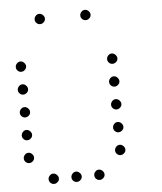

<svg xmlns="http://www.w3.org/2000/svg" viewBox="-53 -819 706 838"><g transform="rotate(-5 300.0 -400.5)"><path d="M149 -773Q141 -773 134.5 -766Q128 -759 128 -751V-749Q128 -741 134.5 -734.5Q141 -728 149 -728H151Q159 -728 166 -734.5Q173 -741 173 -749V-751Q173 -759 166 -766Q159 -773 151 -773ZM349 -773Q341 -773 334.5 -766Q328 -759 328 -751V-749Q328 -741 334.5 -734.5Q341 -728 349 -728H351Q359 -728 366 -734.5Q373 -741 373 -749V-751Q373 -759 366 -766Q359 -773 351 -773ZM49 -573Q41 -573 34.5 -566Q28 -559 28 -551V-549Q28 -541 34.5 -534.5Q41 -528 49 -528H51Q59 -528 66 -534.5Q73 -541 73 -549V-551Q73 -559 66 -566Q59 -573 51 -573ZM449 -573Q441 -573 434.5 -566Q428 -559 428 -551V-549Q428 -541 434.5 -534.5Q441 -528 449 -528H451Q459 -528 466 -534.5Q473 -541 473 -549V-551Q473 -559 466 -566Q459 -573 451 -573ZM49 -473Q41 -473 34.5 -466Q28 -459 28 -451V-449Q28 -441 34.5 -434.5Q41 -428 49 -428H51Q59 -428 66 -434.5Q73 -441 73 -449V-451Q73 -459 66 -466Q59 -473 51 -473ZM449 -473Q441 -473 434.5 -466Q428 -459 428 -451V-449Q428 -441 434.5 -434.5Q441 -428 449 -428H451Q459 -428 466 -434.5Q473 -441 473 -449V-451Q473 -459 466 -466Q459 -473 451 -473ZM49 -373Q41 -373 34.5 -366Q28 -359 28 -351V-349Q28 -341 34.5 -334.5Q41 -328 49 -328H51Q59 -328 66 -334.5Q73 -341 73 -349V-351Q73 -359 66 -366Q59 -373 51 -373ZM449 -373Q441 -373 434.5 -366Q428 -359 428 -351V-349Q428 -341 434.5 -334.5Q441 -328 449 -328H451Q459 -328 466 -334.5Q473 -341 473 -349V-351Q473 -359 466 -366Q459 -373 451 -373ZM49 -273Q41 -273 34.5 -266Q28 -259 28 -251V-249Q28 -241 34.5 -234.5Q41 -228 49 -228H51Q59 -228 66 -234.5Q73 -241 73 -249V-251Q73 -259 66 -266Q59 -273 51 -273ZM449 -273Q441 -273 434.5 -266Q428 -259 428 -251V-249Q428 -241 434.5 -234.5Q441 -228 449 -228H451Q459 -228 466 -234.5Q473 -241 473 -249V-251Q473 -259 466 -266Q459 -273 451 -273ZM49 -173Q41 -173 34.5 -166Q28 -159 28 -151V-149Q28 -141 34.5 -134.5Q41 -128 49 -128H51Q59 -128 66 -134.5Q73 -141 73 -149V-151Q73 -159 66 -166Q59 -173 51 -173ZM449 -173Q441 -173 434.5 -166Q428 -159 428 -151V-149Q428 -141 434.5 -134.5Q441 -128 449 -128H451Q459 -128 466 -134.5Q473 -141 473 -149V-151Q473 -159 466 -166Q459 -173 451 -173ZM149 -73Q141 -73 134.5 -66Q128 -59 128 -51V-49Q128 -41 134.5 -34.5Q141 -28 149 -28H151Q159 -28 166 -34.5Q173 -41 173 -49V-51Q173 -59 166 -66Q159 -73 151 -73ZM249 -73Q241 -73 234.5 -66Q228 -59 228 -51V-49Q228 -41 234.5 -34.5Q241 -28 249 -28H251Q259 -28 266 -34.5Q273 -41 273 -49V-51Q273 -59 266 -66Q259 -73 251 -73ZM349 -73Q341 -73 334.5 -66Q328 -59 328 -51V-49Q328 -41 334.5 -34.5Q341 -28 349 -28H351Q359 -28 366 -34.5Q373 -41 373 -49V-51Q373 -59 366 -66Q359 -73 351 -73Z"/></g></svg>

Font: Doto Rounded Light
Style: Regular
Weight: 300
Monospace: yes
Version: Version 1.000